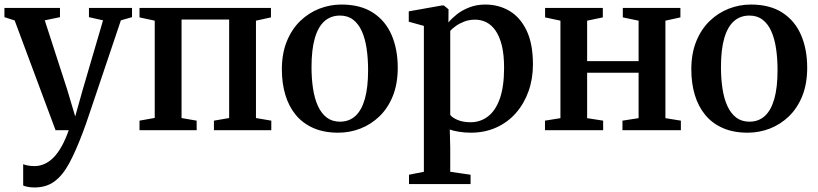

<svg xmlns="http://www.w3.org/2000/svg" viewBox="-22 -573 3601 845"><path d="M130 252Q114 252 100.8 249.5Q87.5 247 80 243.5V149.5Q87 153 101 155.5Q115 158 129.5 158Q153 158 174.5 148.2Q196 138.5 214.8 119Q233.5 99.5 250 69.8Q266.5 40 280.5 0H222.5L42.5 -483L-2.5 -497.5V-538H242V-497.5L175 -483.5L273.5 -179.5L309 -60.5L342 -178L431.5 -483.5L369.5 -497.5V-538H559V-497.5L510 -483.5Q484.5 -408 461 -338Q437.5 -268 417.2 -208Q397 -148 381.2 -101.2Q365.5 -54.5 355 -24.2Q344.5 6 340.5 15Q311 93 282.5 145.8Q254 198.5 218 225.2Q182 252 130 252Z M592 0V-42L659 -54V-482L592 -496.5V-538H1170.5V-496.5L1104.5 -482V-53.5L1172 -42V0H919.5V-42L986.5 -53.5V-487H777V-53.5L843.5 -42V0Z M1218.5 -267.5Q1218.5 -337.5 1240.2 -391Q1262 -444.5 1299.2 -480.5Q1336.5 -516.5 1383.5 -534.8Q1430.5 -553 1480.5 -553Q1564.5 -553 1619.5 -517.2Q1674.5 -481.5 1701.5 -418.8Q1728.5 -356 1728.5 -275Q1728.5 -204 1706.8 -150.2Q1685 -96.5 1647.8 -60.8Q1610.5 -25 1563.8 -7Q1517 11 1466.5 11Q1404 11 1357.2 -9.5Q1310.5 -30 1279.8 -67.2Q1249 -104.5 1233.8 -155.5Q1218.5 -206.5 1218.5 -267.5ZM1474.5 -37.5Q1514.5 -37.5 1542 -62.5Q1569.5 -87.5 1583.8 -137.8Q1598 -188 1598 -264Q1598 -315.5 1591.5 -359.2Q1585 -403 1570.5 -435.5Q1556 -468 1532.2 -486.2Q1508.5 -504.5 1474.5 -504.5Q1434 -504.5 1406 -479.8Q1378 -455 1363.5 -404.8Q1349 -354.5 1349 -277.5Q1349 -226 1355.8 -182.2Q1362.5 -138.5 1377.5 -106Q1392.5 -73.5 1416.2 -55.5Q1440 -37.5 1474.5 -37.5Z M1778 237V196L1843.5 183V-459L1777 -477.5V-523L1923 -549H1931.5L1952 -532L1951.5 -474Q1964.5 -490.5 1987.5 -509Q2010.5 -527.5 2042.8 -540.2Q2075 -553 2113.5 -553Q2173 -553 2220.5 -524.8Q2268 -496.5 2295.8 -438.2Q2323.5 -380 2323.5 -289.5Q2323.5 -226 2304 -171.2Q2284.5 -116.5 2248.5 -75.5Q2212.5 -34.5 2162 -11.8Q2111.5 11 2049.5 11Q2023.5 11 1997.5 6.8Q1971.5 2.5 1957.5 -3L1959.5 78V183L2049 196V237ZM2048.5 -35Q2092 -35 2125.5 -60.5Q2159 -86 2177.8 -139Q2196.5 -192 2196.5 -275Q2196.5 -331.5 2186.8 -371.8Q2177 -412 2159.5 -437.5Q2142 -463 2118.8 -474.8Q2095.5 -486.5 2069 -486.5Q2043 -486.5 2021.5 -478.2Q2000 -470 1984 -458.5Q1968 -447 1959.5 -437V-67.5Q1967.5 -55.5 1991.8 -45.2Q2016 -35 2048.5 -35Z M2376.5 0V-42L2444.5 -53V-482L2377 -496.5V-538H2631V-496.5L2562 -482V-304H2788.5V-482L2719 -496.5V-538H2972.5V-496.5L2906.5 -482V-53L2974.5 -42V0H2717.5V-42L2788.5 -53V-253H2562V-53L2632.5 -42V0Z M3020.5 -267.5Q3020.5 -337.5 3042.2 -391Q3064 -444.5 3101.2 -480.5Q3138.5 -516.5 3185.5 -534.8Q3232.5 -553 3282.5 -553Q3366.5 -553 3421.5 -517.2Q3476.5 -481.5 3503.5 -418.8Q3530.5 -356 3530.5 -275Q3530.5 -204 3508.8 -150.2Q3487 -96.5 3449.8 -60.8Q3412.5 -25 3365.8 -7Q3319 11 3268.5 11Q3206 11 3159.2 -9.5Q3112.5 -30 3081.8 -67.2Q3051 -104.5 3035.8 -155.5Q3020.5 -206.5 3020.5 -267.5ZM3276.5 -37.5Q3316.5 -37.5 3344 -62.5Q3371.5 -87.5 3385.8 -137.8Q3400 -188 3400 -264Q3400 -315.5 3393.5 -359.2Q3387 -403 3372.5 -435.5Q3358 -468 3334.2 -486.2Q3310.5 -504.5 3276.5 -504.5Q3236 -504.5 3208 -479.8Q3180 -455 3165.5 -404.8Q3151 -354.5 3151 -277.5Q3151 -226 3157.8 -182.2Q3164.5 -138.5 3179.5 -106Q3194.5 -73.5 3218.2 -55.5Q3242 -37.5 3276.5 -37.5Z"/></svg>

Font: Merriweather 60pt SemiBold
Style: Regular
Weight: 600
Version: Version 2.100